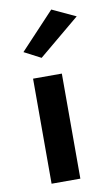

<svg xmlns="http://www.w3.org/2000/svg" viewBox="-85 -784 474 828"><g transform="rotate(-10 152.0 -370.0)"><path d="M72 -460V0H198V-460ZM304 -692 201 -740 51 -580 124 -542Z"/></g></svg>

Font: Jost SemiBold
Style: Regular
Weight: 600
Version: Version 3.710